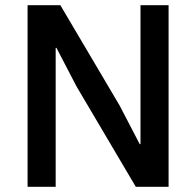

<svg xmlns="http://www.w3.org/2000/svg" viewBox="-20 -718 754 738"><path d="M274 -386 197 -534H194V0H86V-698H212L440 -312L517 -164H520V-698H628V0H502Z"/></svg>

Font: IBM Plex Sans Thai Medium
Style: Regular
Weight: 500
Designer: Mike Abbink, Paul van der Laan, Pieter van Rosmalen, Ben Mitchell, Mark Frömberg
Foundry: Bold Monday
Version: Version 1.1